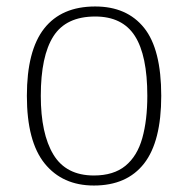

<svg xmlns="http://www.w3.org/2000/svg" viewBox="-20 -563 581 593"><path d="M270 10Q173 10 118 -58Q63 -126 63 -267Q63 -407 116.5 -475Q170 -543 274 -543Q372 -543 425 -477Q478 -411 478 -267Q478 -126 425 -58Q372 10 270 10ZM270 -21Q331 -21 367.5 -51Q404 -81 419.5 -136.5Q435 -192 435 -267Q435 -392 396.5 -452Q358 -512 274 -512Q184 -512 145 -451Q106 -390 106 -267Q106 -150 145 -85.5Q184 -21 270 -21Z"/></svg>

Font: Noto Serif Kannada ExtraLight
Style: Regular
Weight: 250
Version: Version 2.003